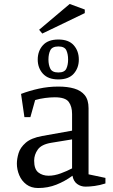

<svg xmlns="http://www.w3.org/2000/svg" viewBox="-20 -936 570 967"><path d="M172 11Q137 11 113 -7Q89 -25 77 -53.5Q65 -82 65 -112Q65 -136 73.5 -164.5Q82 -193 109.5 -217Q137 -241 192 -251L343 -278V-362Q343 -400 326 -423Q309 -446 256 -446Q234 -446 207 -442.5Q180 -439 157 -432L133 -346H103L86 -463Q128 -479 175.5 -489.5Q223 -500 274 -500Q320 -500 354 -490Q388 -480 407 -456.5Q426 -433 426 -391V-58L511 -40V-12Q483 -3 457 0.5Q431 4 411 4Q387 4 368.5 -9.5Q350 -23 345 -51Q307 -23 264 -6Q221 11 172 11ZM225 -51Q254 -51 286.5 -63Q319 -75 343 -88V-234L239 -217Q189 -209 170.5 -183Q152 -157 152 -127Q152 -84 173 -67.5Q194 -51 225 -51ZM274 -536Q222 -536 196 -565Q170 -594 170 -636Q170 -679 196 -708Q222 -737 274 -737Q326 -737 351.5 -708Q377 -679 377 -636Q377 -594 351.5 -565Q326 -536 274 -536ZM274 -571Q305 -571 314 -590Q323 -609 323 -636Q323 -664 314 -683Q305 -702 274 -702Q243 -702 233.5 -683Q224 -664 224 -636Q224 -609 233.5 -590Q243 -571 274 -571ZM193 -767 177 -786 331 -916 407 -888V-870Z"/></svg>

Font: Manuale
Style: Regular
Weight: 400
Designer: Eduardo Tunni / Pablo Cosgaya
Foundry: Eduardo Tunni / Pablo Cosgaya
Version: Version 1.002